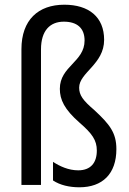

<svg xmlns="http://www.w3.org/2000/svg" viewBox="-20 -785 549 815"><path d="M422 -616C422 -713 357 -765 253 -765C143 -765 71 -701 71 -576V0H154V-575C154 -656 193 -693 251 -693C307 -693 339 -666 339 -613C339 -522 234 -504 234 -408C234 -362 253 -321 318 -264C371 -218 391 -190 391 -146C391 -94 365 -62 312 -62C271 -62 234 -79 205 -98V-19C235 1 275 10 317 10C415 10 474 -47 474 -152C474 -221 446 -257 380 -318C332 -359 316 -381 316 -413C316 -477 422 -512 422 -616Z"/></svg>

Font: Noto Sans Devanagari UI Condensed
Style: Regular
Weight: 400
Width: 3
Designer: Jelle Bosma - Monotype Design Team
Foundry: Monotype Imaging Inc.
Version: Version 2.004